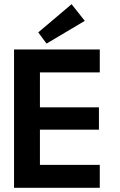

<svg xmlns="http://www.w3.org/2000/svg" viewBox="-20 -896 571 916"><path d="M202 -688 162.5 -741.5 321.5 -876 384.5 -796.5ZM47 -660H456V-550.5H170.5V-384H452V-277.5H170.5V-109.5H456V0H47Z"/></svg>

Font: League Spartan SemiBold
Style: Regular
Weight: 600
Foundry: The League of Moveable Type
Version: Version 2.002